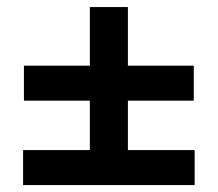

<svg xmlns="http://www.w3.org/2000/svg" viewBox="-20 -618 626 552"><path d="M238.3 -120.1V-597.7H347.7V-120.1ZM48.8 -328.6V-429.2H537.1V-328.6ZM46.4 -85.9V-186.5H539.6V-85.9Z"/></svg>

Font: Cascadia Code Medium
Style: Regular
Weight: 500
Monospace: yes
Designer: Aaron Bell
Foundry: Saja Typeworks
Version: Version 2407.024